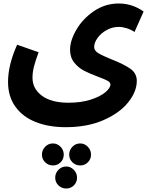

<svg xmlns="http://www.w3.org/2000/svg" viewBox="-20 -497 861 1099"><path d="M78 -241 201 -198Q182 -147 174 -114.5Q166 -82 166 -52Q166 11 220 51Q274 91 372 91Q444 91 498.5 73.5Q553 56 582.5 31.5Q612 7 612 -14Q612 -26 595 -35Q578 -44 543 -57Q495 -75 462.5 -91.5Q430 -108 405.5 -138Q381 -168 381 -212Q381 -265 417.5 -327.5Q454 -390 518 -433.5Q582 -477 660 -477Q737 -477 802 -431L750 -314Q729 -328 705 -335.5Q681 -343 659 -343Q623 -343 590.5 -325Q558 -307 538.5 -280Q519 -253 519 -228Q519 -207 543 -192.5Q567 -178 619 -157Q688 -130 725.5 -104Q763 -78 763 -34Q763 27 714 88.5Q665 150 572.5 190.5Q480 231 356 231Q259 231 184.5 201.5Q110 172 68 113.5Q26 55 26 -28Q26 -125 78 -241ZM220 388Q220 362 238.5 343Q257 324 283 324Q308 324 326.5 343Q345 362 345 388Q345 414 327 432Q309 450 283 450Q257 450 238.5 432Q220 414 220 388ZM376 388Q376 362 394.5 343Q413 324 439 324Q464 324 482.5 343Q501 362 501 388Q501 414 483 432Q465 450 439 450Q413 450 394.5 432Q376 414 376 388ZM296 520Q296 494 314.5 475Q333 456 359 456Q384 456 402.5 475Q421 494 421 520Q421 546 403 564Q385 582 359 582Q333 582 314.5 564Q296 546 296 520Z"/></svg>

Font: Noto Sans Arabic
Style: Bold
Weight: 700
Designer: Nadine Chahine
Foundry: Monotype Imaging Inc.
Version: Version 1.001